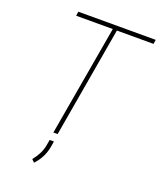

<svg xmlns="http://www.w3.org/2000/svg" viewBox="-164 -812 932 1118"><g transform="rotate(20 302.0 -253.5)"><path d="M600.6 -684.6H373.5L255.4 0H229L348.1 -684.6H121.1L125 -710.9H604.5ZM243.7 85.4Q231.4 152.3 183.1 203.6L166.5 187Q185.1 164.1 198 139.6Q210.9 115.2 216.8 86.4L223.6 47.9H250Z"/></g></svg>

Font: Roboto Mono Thin
Style: Italic
Weight: 250
Designer: Google
Version: Version 2.000985; 2015; ttfautohint (v1.3)